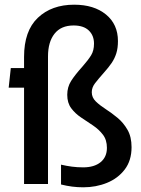

<svg xmlns="http://www.w3.org/2000/svg" viewBox="-20 -784 602 818"><path d="M335 14Q310.5 14 287.2 11Q264 8 240 2V-82.5Q263.5 -77 286.5 -74Q309.5 -71 334.5 -71Q381.5 -71 408.5 -93Q435.5 -115 435.5 -154Q435.5 -188 418.5 -210.2Q401.5 -232.5 376.2 -249.5Q351 -266.5 325.8 -283.2Q300.5 -300 283.5 -322.8Q266.5 -345.5 266.5 -380Q266.5 -413 282.8 -438.8Q299 -464.5 330.5 -499.5Q356 -528.5 368.2 -548.5Q380.5 -568.5 380.5 -598Q380.5 -633 358.2 -654.2Q336 -675.5 293.5 -675.5Q240 -675.5 212.2 -640.2Q184.5 -605 184.5 -543.5V0H82.5V-410.5H17L26 -494H82.5V-541.5Q82.5 -652.5 141.2 -708.2Q200 -764 296 -764Q380.5 -764 431.5 -722.2Q482.5 -680.5 482.5 -609Q482.5 -579 475.5 -556.8Q468.5 -534.5 455.5 -515.5Q442.5 -496.5 424.5 -476.5Q398 -446.5 384.5 -428.8Q371 -411 371 -391Q371 -368.5 388.2 -351.8Q405.5 -335 430.8 -318.8Q456 -302.5 481 -281.8Q506 -261 523.2 -231Q540.5 -201 540.5 -157Q540.5 -100 511.5 -62Q482.5 -24 435.8 -5Q389 14 335 14Z"/></svg>

Font: Cabin SemiCondensedMedium
Style: Regular
Weight: 500
Width: 4
Designer: Pablo Impallari
Foundry: Pablo Impallari. http://www.impallari.com Igino Marini. http://www.ikern.com
Version: Version 3.001